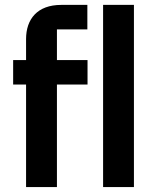

<svg xmlns="http://www.w3.org/2000/svg" viewBox="-20 -760 640 780"><path d="M85.9 0H211.3V-416.5H335.6V-516H211.3V-640.6H334.9V-740.1H228.7C131.4 -740.1 85.9 -682.2 85.9 -601.2V-516H33.4V-416.5H85.9ZM398.8 0H524.1V-740.1H398.8Z"/></svg>

Font: Margiela Mono SemiBold
Style: Regular
Weight: 600
Designer: Mike Abbink, Paul van der Laan, Pieter van Rosmalen
Foundry: Bold Monday
Version: Version 2.003 2021